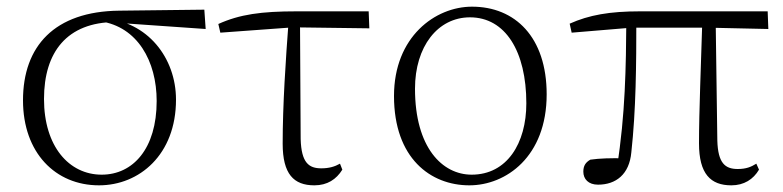

<svg xmlns="http://www.w3.org/2000/svg" viewBox="-20 -542 2350 576"><path d="M277 14C398 14 508 -78 508 -243C508 -369 422 -478 291 -487L281 -478C392 -462 450 -359 450 -239C450 -96 379 -18 285 -18C187 -18 112 -103 112 -245C112 -386 181 -475 326 -476L339 -473L597 -455L593 -513L338 -510C143 -508 49 -403 49 -241C49 -84 146 14 277 14Z M641 -444 860 -460 1088 -457 1086 -508H870C764 -508 699 -499 635 -470ZM923 14C962 14 989 -4 1007 -33L1000 -51C984 -42 967 -37 944 -37C907 -37 884 -53 882 -125L880 -481H846C837 -361 828 -228 828 -111C828 -20 861 14 923 14Z M1388 14C1498 14 1620 -72 1620 -259C1620 -431 1525 -522 1396 -522C1286 -522 1162 -432 1162 -254C1162 -67 1272 14 1388 14ZM1395 -18C1307 -18 1225 -99 1225 -276C1225 -402 1293 -490 1390 -490C1496 -490 1559 -388 1559 -232C1559 -112 1501 -18 1395 -18Z M1774 12C1828 12 1868 -19 1874 -85C1888 -212 1889 -348 1889 -482H1859C1858 -342 1856 -198 1831 -41L1854 -67C1812 -68 1779 -67 1751 -63C1737 -55 1730 -45 1730 -27C1730 -5 1745 12 1774 12ZM1695 -444 1875 -459H2104L2285 -455L2283 -508H1900C1809 -508 1747 -497 1689 -471ZM2174 14C2212 14 2240 -4 2257 -33L2249 -51C2233 -41 2218 -35 2193 -35C2155 -35 2134 -53 2132 -120L2127 -482H2087C2083 -344 2077 -209 2077 -112C2077 -20 2112 14 2174 14Z"/></svg>

Font: Source Han Serif CN VF
Style: Regular
Weight: 250
Designer: Ryoko NISHIZUKA 西塚涼子 (kana & ideographs); Frank Grießhammer (Latin, Greek & Cyrillic); Wenlong ZHANG 张文龙 (bopomofo); San
Foundry: Adobe
Version: Version 2.002;hotconv 1.1.0;makeotfexe 2.6.0